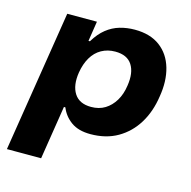

<svg xmlns="http://www.w3.org/2000/svg" viewBox="-103 -618 896 900"><g transform="rotate(15 345.0 -168.0)"><path d="M8 180 117 -506H261L246 -409H253Q277 -449 306.5 -472.5Q336 -496 370.5 -506Q405 -516 443 -516Q518 -516 565.5 -480.5Q613 -445 631 -383Q649 -321 636 -244Q625 -168 590 -111Q555 -54 499 -21.5Q443 11 367 11Q309 11 273.5 -14.5Q238 -40 222 -80H215L174 180ZM337 -113Q376 -113 404.5 -130.5Q433 -148 452 -179.5Q471 -211 477 -254Q487 -318 463 -355.5Q439 -393 381 -393Q344 -393 314.5 -376.5Q285 -360 266.5 -328.5Q248 -297 241 -254Q231 -190 255.5 -151.5Q280 -113 337 -113Z"/></g></svg>

Font: Nunito Sans 6pt ExtraBold
Style: Italic
Weight: 800
Italic angle: -9°
Version: Version 3.101;gftools[0.9.27]